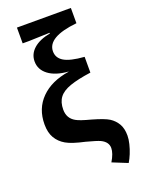

<svg xmlns="http://www.w3.org/2000/svg" viewBox="-170 -799 784 1068"><g transform="rotate(-20 222.5 -265.0)"><path d="M32.2 -165.5Q32.2 -258.8 92.3 -319.1Q152.3 -379.4 258.3 -395.5V-396.5Q183.1 -402.3 141.6 -433.8Q100.1 -465.3 100.1 -513.7Q100.1 -557.6 134.8 -588.4Q169.4 -619.1 233.4 -631.3V-635.3L109.4 -631.3H72.3V-724.6H391.6V-634.3Q215.3 -616.2 215.3 -531.2Q215.3 -492.7 250.5 -471.2Q286.6 -449.2 370.6 -442.9V-349.6Q293.5 -338.9 246.6 -322.5Q199.7 -306.2 179 -278.8Q158.2 -251.5 158.2 -207.5Q158.2 -155.3 201.7 -131.3Q223.1 -118.7 287.1 -102.1Q357.9 -82 385.3 -64.9Q412.6 -47.4 428.7 -20Q444.8 7.3 444.8 49.8Q444.8 71.3 438.2 98.4Q431.6 125.5 421.1 151.4Q410.6 177.2 398.9 195.8L309.6 159.7Q336.4 115.2 336.4 84Q336.4 47.9 295.9 28.3Q285.2 23.4 264.9 17.1Q244.6 10.7 214.4 2.9Q136.2 -14.2 103.5 -33.7Q69.8 -53.2 51 -85Q32.2 -116.7 32.2 -165.5Z"/></g></svg>

Font: Arimo
Style: Bold
Weight: 700
Designer: Steve Matteson
Foundry: Monotype Imaging Inc.
Version: Version 1.33